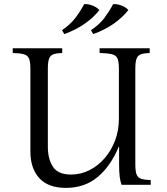

<svg xmlns="http://www.w3.org/2000/svg" viewBox="-20 -900 814 935"><path d="M301 15Q215 15 171.5 -32.5Q128 -80 128 -162V-565Q128 -600 121 -615.5Q114 -631 95.5 -636Q77 -641 42 -642V-665H283V-642Q256 -641 241 -636Q226 -631 219.5 -615.5Q213 -600 213 -565V-185Q213 -127 237.5 -88.5Q262 -50 326 -50Q373 -50 415 -71Q457 -92 489.5 -129.5Q522 -167 540.5 -216Q559 -265 559 -322V-565Q559 -600 552 -615.5Q545 -631 524.5 -636Q504 -641 465 -642V-665H709V-642Q682 -641 667 -636Q652 -631 645.5 -615.5Q639 -600 639 -565V-99Q639 -65 645.5 -49.5Q652 -34 668.5 -29Q685 -24 714 -23V0H572Q566 -16 563 -38.5Q560 -61 560 -100V-185H558Q519 -91 455.5 -38Q392 15 301 15ZM531 -880Q551 -881 572 -873Q593 -865 605 -851Q577 -815 533.5 -784.5Q490 -754 434 -734L423 -753Q465 -781 489 -813.5Q513 -846 531 -880ZM390 -880Q410 -881 430.5 -873Q451 -865 464 -851Q436 -815 392.5 -784.5Q349 -754 293 -734L282 -753Q323 -781 347.5 -813.5Q372 -846 390 -880Z"/></svg>

Font: Bona Nova
Style: Regular
Weight: 400
Designer: Mateusz Machalski
Foundry: Capitalics
Version: Version 4.001; ttfautohint (v1.8.3)